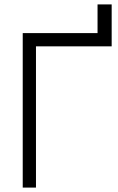

<svg xmlns="http://www.w3.org/2000/svg" viewBox="-20 -850 533 870"><path d="M83 0H143V-640H486V-700H83ZM422 -830V-667H486V-830Z"/></svg>

Font: Unageo Variable
Style: Regular
Weight: 300
Designer: Richard Sepsi
Foundry: Richard Sepsi
Version: Version 2.200